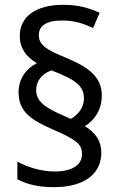

<svg xmlns="http://www.w3.org/2000/svg" viewBox="-20 -783 501 796"><path d="M57 -400C57 -322 106 -286 202 -245C298 -203 320 -185 320 -144C320 -105 288 -72 206 -72C151 -72 91 -91 52 -113V-40C91 -19 139 -7 204 -7C326 -7 400 -60 400 -150C400 -198 377 -232 332 -260C370 -283 402 -326 402 -387C402 -464 348 -504 255 -543C171 -577 141 -597 141 -637C141 -675 170 -698 238 -698C289 -698 324 -686 366 -667L393 -730C346 -751 305 -763 241 -763C130 -763 62 -715 62 -634C62 -584 87 -548 133 -521C91 -500 57 -460 57 -400ZM130 -410C130 -450 158 -480 194 -491C301 -450 328 -423 328 -375C328 -335 303 -308 274 -290L247 -302C164 -337 130 -364 130 -410Z"/></svg>

Font: Noto Sans Myanmar UI SemiCondensed
Style: Regular
Weight: 400
Width: 4
Designer: Monotype Design Team
Foundry: Monotype Imaging Inc.
Version: Version 2.103